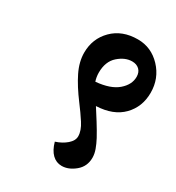

<svg xmlns="http://www.w3.org/2000/svg" viewBox="-167 -728 821 894"><g transform="rotate(30 244.0 -281.0)"><path d="M488.3 -439Q488.3 -363.3 439 -312.7Q389.6 -262.2 298.3 -258.3Q314.9 -232.4 337.2 -197Q359.4 -161.6 376 -130.9Q388.7 -106.9 396.7 -84.7Q404.8 -62.5 404.8 -41.5Q404.8 5.4 370.1 34.2Q335.4 63 298.8 63Q269.5 63 248 42.2Q226.6 21.5 215.3 -19Q249.5 -29.8 273.4 -50.5Q297.4 -71.3 297.4 -94.7Q297.4 -125 274.2 -160.9Q251 -196.8 223.1 -233.4Q177.2 -294.4 151.9 -345.9Q126.5 -397.5 126.5 -446.8Q126.5 -522 177.7 -573.5Q229 -625 313 -625Q385.3 -625 436.8 -570.6Q488.3 -516.1 488.3 -439ZM394.5 -470.2Q394.5 -495.1 379.9 -509Q365.2 -522.9 341.3 -522.9Q303.2 -522.9 267.6 -491.5Q231.9 -460 231.9 -399.9Q231.9 -388.2 233.9 -376.2Q235.8 -364.3 239.3 -355Q317.4 -361.8 356 -395.3Q394.5 -428.7 394.5 -470.2Z"/></g></svg>

Font: Sitara
Style: Bold Italic
Weight: 700
Italic angle: -11°
Designer: Neelakash Kshetrimayum
Foundry: Neelakash Kshetrimayum
Version: Version 1.000;PS Version 1.000;PS 1.0;hotconv 1.;hotconv 1.0